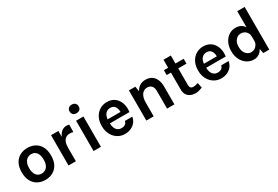

<svg xmlns="http://www.w3.org/2000/svg" viewBox="58 -1685 3863 2672"><g transform="rotate(-30 1989.0 -349.0)"><path d="M284 14Q217.5 14 163.9 -14.4Q110.2 -42.8 78.7 -99.7Q47.1 -156.5 47.1 -241.9Q47.1 -329.1 78.7 -385.9Q110.2 -442.8 163.9 -470.9Q217.5 -499 284 -499Q349.5 -499 402.8 -470.9Q456.1 -442.8 487.5 -385.9Q518.9 -329.1 518.9 -241.9Q518.9 -156.5 487.5 -99.7Q456.1 -42.8 402.8 -14.4Q349.5 14 284 14ZM280 -88.9Q315.1 -88.9 342.3 -106.2Q369.6 -123.4 385.3 -157.5Q400.9 -191.5 400.9 -241.9Q400.9 -319.1 370.8 -358Q340.6 -396.9 288 -396.9Q252.7 -396.9 225 -379.7Q197.4 -362.4 181.7 -328Q165.9 -293.6 165.9 -241.9Q165.9 -166.2 196.7 -127.6Q227.6 -88.9 280 -88.9Z M659 0V-487H777V0ZM748.1 -213.1Q748.1 -308.7 769.5 -371Q790.9 -433.4 827.2 -463.7Q863.5 -494.1 908.1 -494.1Q920.2 -494.1 930.9 -492.6Q941.6 -491 951.9 -488L950.1 -370Q936.8 -373.1 922 -375.1Q907.2 -377.1 895 -377.1Q856.1 -377.1 829.7 -358.4Q803.4 -339.6 790.2 -303.2Q777 -266.7 777 -213.1Z M1120.6 -573.9Q1086.1 -573.9 1066.8 -592.3Q1047.6 -610.7 1047.6 -642.9Q1047.6 -674.5 1066.8 -693.2Q1086.1 -711.9 1120.6 -711.9Q1154.3 -711.9 1173.9 -693.2Q1193.5 -674.6 1193.5 -643Q1193.5 -610.7 1173.9 -592.3Q1154.3 -573.9 1120.6 -573.9ZM1061.6 0V-487H1179.6V0Z M1560.6 14Q1498.6 14 1447 -17.9Q1395.5 -49.8 1364.5 -107.8Q1333.6 -165.7 1333.6 -243.1Q1333.6 -323.1 1364.3 -380.4Q1395 -437.8 1446.5 -468.4Q1498.1 -499 1560.6 -499Q1618.7 -499 1660.9 -475.7Q1703 -452.3 1728.9 -412.6Q1754.7 -373 1763.7 -323Q1772.7 -273.1 1764.5 -219.9H1427.6V-284H1681.1L1658.1 -269Q1659.6 -292.6 1655.8 -316.5Q1652 -340.4 1641.5 -360.5Q1630.9 -380.7 1611.7 -392.9Q1592.5 -405 1562.5 -405Q1526.5 -405 1501.5 -387Q1476.5 -369 1463.6 -338.1Q1450.6 -307.2 1450.6 -268V-220.9Q1450.6 -179.9 1462.8 -148.5Q1475 -117 1499.3 -99Q1523.6 -81 1560.6 -81Q1595.1 -81 1618.5 -96.9Q1642 -112.9 1648.5 -144.9H1767.5Q1760 -98.1 1732.2 -62.3Q1704.3 -26.5 1660.5 -6.3Q1616.7 14 1560.6 14Z M2242.6 0V-283.9Q2242.6 -338 2216.6 -365.5Q2190.5 -393 2148.4 -393Q2113 -393 2085.6 -373.4Q2058.3 -353.8 2042.9 -314.6Q2027.5 -275.5 2027.5 -217H1988.4Q1988.4 -311.5 2012 -374.1Q2035.6 -436.8 2078.6 -467.9Q2121.6 -499 2179.6 -499Q2239.5 -499 2279.8 -472.2Q2320 -445.4 2340.3 -396.9Q2360.6 -348.4 2360.6 -283.9V0ZM1909.5 0V-485.1H2012.5L2027.5 -389V0Z M2696.5 14Q2653.6 14 2617.9 -2Q2582.1 -18 2560.8 -51Q2539.5 -84.1 2539.5 -135V-613.9H2657.5V-138.9Q2657.5 -79 2714.5 -79Q2731.9 -79 2749.4 -82.9Q2767 -86.8 2789.5 -95.1L2806.6 -12Q2778.7 -1 2752.2 6.5Q2725.7 14 2696.5 14ZM2471.5 -406.9V-485.1H2789.5V-406.9Z M3108.1 14Q3046.1 14 2994.5 -17.9Q2943 -49.8 2912 -107.8Q2881.1 -165.7 2881.1 -243.1Q2881.1 -323.1 2911.8 -380.4Q2942.5 -437.8 2994 -468.4Q3045.6 -499 3108.1 -499Q3166.2 -499 3208.4 -475.7Q3250.5 -452.3 3276.4 -412.6Q3302.2 -373 3311.2 -323Q3320.2 -273.1 3312 -219.9H2975.1V-284H3228.6L3205.6 -269Q3207.1 -292.6 3203.3 -316.5Q3199.5 -340.4 3189 -360.5Q3178.4 -380.7 3159.2 -392.9Q3140 -405 3110 -405Q3074 -405 3049 -387Q3024 -369 3011.1 -338.1Q2998.1 -307.2 2998.1 -268V-220.9Q2998.1 -179.9 3010.3 -148.5Q3022.5 -117 3046.8 -99Q3071.1 -81 3108.1 -81Q3142.6 -81 3166 -96.9Q3189.5 -112.9 3196 -144.9H3315Q3307.5 -98.1 3279.7 -62.3Q3251.8 -26.5 3208 -6.3Q3164.2 14 3108.1 14Z M3636 14Q3575.1 14 3524.7 -18.3Q3474.4 -50.5 3444.7 -108.7Q3415 -166.9 3415 -244.9Q3415 -322.1 3443.7 -379.2Q3472.4 -436.3 3520.8 -467.7Q3569.1 -499 3628.1 -499Q3682 -499 3721.4 -473.2Q3760.8 -447.3 3782 -397Q3803.1 -346.7 3803.1 -273H3766Q3766 -311 3750.4 -337.8Q3734.9 -364.6 3709.7 -378.8Q3684.6 -393 3655 -393Q3619.7 -393 3592.3 -374.5Q3564.9 -356 3549.4 -322.7Q3534 -289.4 3534 -244.9Q3534 -199.1 3549.6 -165Q3565.2 -130.8 3592.4 -112Q3619.7 -93.1 3654 -93.1Q3682.1 -93.1 3707.8 -108.3Q3733.4 -123.5 3749.7 -151Q3766 -178.5 3766 -215H3803.1Q3803.1 -138.6 3780.3 -87.7Q3757.6 -36.8 3719.6 -11.4Q3681.6 14 3636 14ZM3788 0 3766 -120V-685.9H3885V0Z"/></g></svg>

Font: Karla
Style: Regular
Weight: 400
Designer: Jonathan Pinhorn
Version: Version 2.004;gftools[0.9.33]